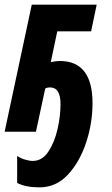

<svg xmlns="http://www.w3.org/2000/svg" viewBox="-30 -568 482 828"><path d="M369 -123Q369 -305 228 -305Q209 -305 189 -300L217 -433H363L387 -548H107L-10 0H125L165 -186Q173 -191 186 -191Q231 -191 231 -119Q231 -67 218 -10.5Q205 46 178.5 86Q152 126 111 126Q97 126 77 120Q57 114 44 104V221Q81 240 140 240Q212 240 263 185Q314 130 341.5 46.5Q369 -37 369 -123Z"/></svg>

Font: Noto Sans UI Condensed ExtraBold
Style: Italic
Weight: 800
Width: 3
Designer: Monotype Design Team
Foundry: Monotype Imaging Inc.
Version: 1.001